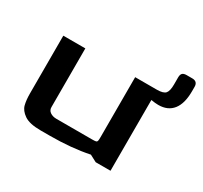

<svg xmlns="http://www.w3.org/2000/svg" viewBox="-124 -750 975 921"><g transform="rotate(30 364.0 -290.0)"><path d="M728 -550V-526Q728 -458 700.5 -423Q673 -388 620 -388Q604 -388 580 -392V0H498L460 -20Q364 0 243 0H192Q131 0 102 -20Q73 -40 66.5 -66Q60 -92 60 -128V-448H182V-126Q181 -106 195.5 -96Q210 -86 230 -86H428Q444 -86 449.5 -87.5Q455 -89 456.5 -94.5Q458 -100 458 -116V-448H578Q614 -448 625.5 -461.5Q637 -475 637 -511V-550Q637 -566 644 -573Q651 -580 667 -580H698Q728 -580 728 -550Z"/></g></svg>

Font: Gold
Style: Regular
Weight: 400
Designer: jaiki
Version: Version 1.000